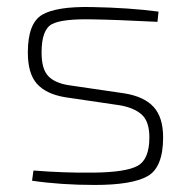

<svg xmlns="http://www.w3.org/2000/svg" viewBox="-20 -514 542 545"><path d="M321 -215 165 -238Q111 -247 85 -276Q59 -305 59 -365Q59 -448 99.5 -472Q140 -496 240 -494Q348 -492 430 -481L427 -452Q309 -458 243 -459Q157 -461 127.5 -445.5Q98 -430 98 -365Q98 -318 117 -298Q136 -278 176 -272L333 -249Q389 -240 416 -210.5Q443 -181 443 -124Q443 -39 399 -14Q355 11 249 11Q153 11 71 -1L75 -30Q161 -23 245 -24Q338 -25 371 -43.5Q404 -62 404 -124Q404 -169 382.5 -188.5Q361 -208 321 -215Z"/></svg>

Font: Exo 2.0 Extra Light
Style: Regular
Weight: 250
Designer: Natanael Gama
Version: Version 1.001;PS 001.001;hotconv 1.0.70;makeotf.lib2.5.58329